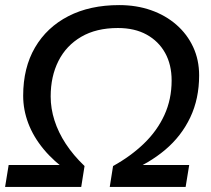

<svg xmlns="http://www.w3.org/2000/svg" viewBox="-20 -734 828 754"><path d="M0 0 14 -86H252L251 -58Q191 -100 151 -148.5Q111 -197 91 -250Q71 -303 71 -358Q71 -468 117.5 -547.5Q164 -627 248.5 -670.5Q333 -714 448 -714Q516 -714 573 -694Q630 -674 672.5 -637Q715 -600 738.5 -549.5Q762 -499 762 -438Q762 -346 727 -272.5Q692 -199 628.5 -145.5Q565 -92 480 -58V-86H723L709 0H411L424 -82Q493 -120 545 -170Q597 -220 625.5 -282Q654 -344 654 -418Q654 -480 628.5 -526Q603 -572 556 -598Q509 -624 443 -624Q358 -624 299 -589.5Q240 -555 209.5 -494.5Q179 -434 179 -355Q179 -308 194 -261Q209 -214 238.5 -169Q268 -124 312 -82L299 0Z"/></svg>

Font: Nunito Sans 12pt SemiBold
Style: Italic
Weight: 600
Italic angle: -9°
Designer: Vernon Adams
Foundry: Vernon Adams
Version: Version 3.101;gftools[0.9.27]